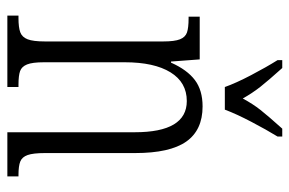

<svg xmlns="http://www.w3.org/2000/svg" viewBox="-156 -650 806 535"><g transform="rotate(90 247.5 -383.0)"><path d="M24 -31H31Q57 -31 70.5 -36Q84 -41 90 -56.5Q96 -72 96 -105V-434Q96 -466 90 -481Q84 -496 71 -500.5Q58 -505 32 -505H27V-536H146L152 -456H155Q175 -501 203.5 -522.5Q232 -544 277 -544Q343 -544 375 -498.5Q407 -453 407 -356V-105Q407 -72 412.5 -56.5Q418 -41 430.5 -36Q443 -31 468 -31H472V0H349V-355Q349 -500 262 -500Q210 -500 182 -454.5Q154 -409 154 -327V-102Q154 -70 160 -55Q166 -40 178.5 -35.5Q191 -31 217 -31H223V0H24ZM148 -753V-766H170Q205 -727 222 -705.5Q239 -684 255 -656Q270 -684 287 -705.5Q304 -727 339 -766H361V-753Q342 -722 320 -680Q298 -638 286 -606H223Q212 -637 190 -679Q168 -721 148 -753Z"/></g></svg>

Font: Noto Serif CondLight
Style: Regular
Weight: 300
Width: 3
Designer: Monotype Design Team
Foundry: Monotype Imaging Inc.
Version: Version 1.001